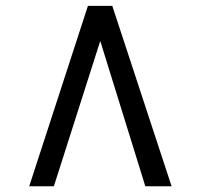

<svg xmlns="http://www.w3.org/2000/svg" viewBox="-20 -768 684 654"><path d="M362.5 -748 564.5 -133.5H475L321.5 -628.5L163.5 -133.5H79.5L279.5 -748Z"/></svg>

Font: Merriweather 60pt
Style: Bold
Weight: 700
Version: Version 2.100